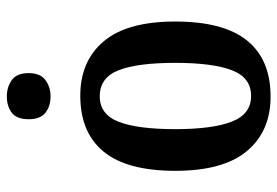

<svg xmlns="http://www.w3.org/2000/svg" viewBox="-145 -657 812 562"><g transform="rotate(-90 261.0 -376.0)"><path d="M259 10Q158 10 100 -59Q42 -128 42 -269Q42 -410 98 -478.5Q154 -547 262 -547Q363 -547 421 -478.5Q479 -410 479 -269Q479 -128 423.5 -59Q368 10 259 10ZM261 -47Q315 -47 336.5 -103.5Q358 -160 358 -269Q358 -379 336.5 -434.5Q315 -490 260 -490Q207 -490 185.5 -434.5Q164 -379 164 -269Q164 -160 186 -103.5Q208 -47 261 -47ZM260 -634Q231 -634 212 -649Q193 -664 193 -698Q193 -733 212 -747.5Q231 -762 260 -762Q287 -762 307.5 -747.5Q328 -733 328 -698Q328 -664 307.5 -649Q287 -634 260 -634Z"/></g></svg>

Font: Noto Serif Condensed SemiBold
Style: Regular
Weight: 600
Width: 3
Designer: Monotype Design Team
Foundry: Monotype Imaging Inc.
Version: Version 2.013